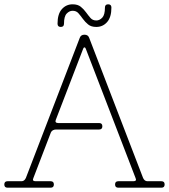

<svg xmlns="http://www.w3.org/2000/svg" viewBox="-30 -871 784 891"><path d="M125 -45Q118 -30 135 -30H205Q220 -30 220 -15Q220 0 205 0H5Q-10 0 -10 -15Q-10 -30 5 -30H70Q83 -30 90 -45L340 -695Q345 -710 362 -710Q379 -710 384 -695L634 -45Q641 -30 654 -30H719Q734 -30 734 -15Q734 0 719 0H519Q504 0 504 -15Q504 -30 519 -30H589Q606 -30 599 -45L368 -645Q366 -651 362 -651Q358 -651 356 -645L229 -315Q226 -308 229 -304Q232 -300 240 -300H430Q445 -300 445 -285Q445 -270 430 -270H230Q222 -270 215.5 -266.5Q209 -263 206 -256ZM307 -821Q292 -821 279.5 -808Q267 -795 267 -761Q267 -746 252 -746Q237 -746 237 -761Q237 -806 257 -828.5Q277 -851 307 -851Q331 -851 345 -839.5Q359 -828 369.5 -813.5Q380 -799 390 -787.5Q400 -776 417 -776Q432 -776 444.5 -789Q457 -802 457 -836Q457 -851 472 -851Q487 -851 487 -836Q487 -791 467 -768.5Q447 -746 417 -746Q393 -746 379 -757.5Q365 -769 354.5 -783.5Q344 -798 334 -809.5Q324 -821 307 -821Z"/></svg>

Font: Nixie One
Style: Regular
Weight: 400
Designer: Jovanny Lemonad
Foundry: Jovanny Lemonad
Version: Version 1.000 2011 initial release